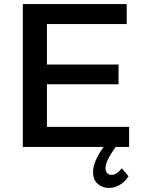

<svg xmlns="http://www.w3.org/2000/svg" viewBox="-20 -720 705 941"><path d="M91.8 0V-700.2H601.1V-602.1H210V-403.8H561V-307.1H210V-98.1H612.8V0H546.9Q497.1 68.8 497.1 105Q497.1 119.6 505.4 128.4Q513.7 137.2 526.9 137.2Q551.8 137.2 577.1 105L609.9 144Q591.8 171.4 566.9 186.3Q542 201.2 514.2 201.2Q482.4 201.2 459.2 181.4Q436 161.6 436 123Q436 71.8 487.8 0Z"/></svg>

Font: Trueno
Style: Rg
Weight: 400
Designer: Julieta Ulanovsky
Foundry: Julieta Ulanovsky
Version: Version 3.001b